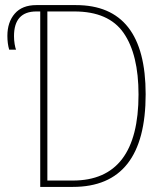

<svg xmlns="http://www.w3.org/2000/svg" viewBox="-20 -734 650 754"><path d="M266 0Q552 0 552 -364Q552 -714 278 -714H123Q67 -714 38 -680.5Q9 -647 9 -593Q9 -563 16 -539H43Q40 -546 37.5 -561Q35 -576 35 -592Q35 -689 123 -689H138V0ZM166 -689H272Q407 -689 465.5 -604.5Q524 -520 524 -363Q524 -25 266 -25H166Z"/></svg>

Font: Noto Sans Display SemiCondensed Thin
Style: Regular
Weight: 250
Width: 4
Designer: Monotype Design team
Foundry: Monotype Imaging Inc.
Version: 1.000